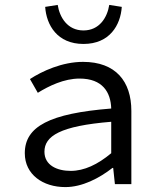

<svg xmlns="http://www.w3.org/2000/svg" viewBox="-20 -750 640 782"><path d="M246 12C315 12 384 -24 438 -66H441L448 0H515V-298C515 -419 451 -498 318 -498C233 -498 151 -460 102 -428L134 -372C179 -400 241 -430 304 -430C398 -430 431 -374 433 -308C182 -288 81 -235 81 -126C81 -39 155 12 246 12ZM268 -54C212 -54 161 -77 161 -132C161 -196 225 -237 433 -254V-126C378 -80 323 -54 268 -54ZM320 -571C427 -571 471 -648 476 -722L425 -730C417 -679 385 -626 320 -626C255 -626 223 -679 215 -730L164 -722C169 -648 213 -571 320 -571Z"/></svg>

Font: Hasklig
Style: Regular
Weight: 400
Monospace: yes
Designer: Paul D. Hunt, Teo Tuominen
Foundry: Adobe Systems Incorporated
Version: Version 2.030;PS 1.0;hotconv 16.6.51;makeotf.lib2.5.65220